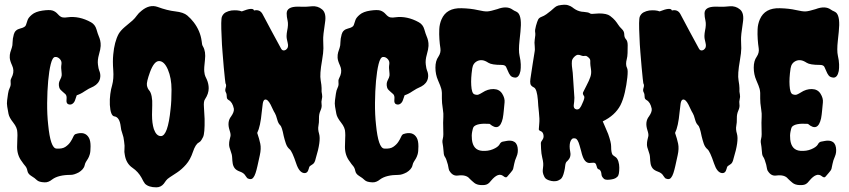

<svg xmlns="http://www.w3.org/2000/svg" viewBox="-20 -762 3655 827"><path d="M411.1 -424.8Q406.2 -402.3 382.8 -389.6Q360.4 -379.9 344.2 -368.7Q328.1 -357.4 310.5 -351.6Q306.6 -339.8 303.2 -330.1Q299.8 -320.3 292 -314.9Q284.2 -309.6 274.4 -313Q264.6 -316.4 266.6 -333.5Q268.6 -350.6 261.2 -356.9Q253.9 -363.3 249.5 -367.2Q245.1 -371.1 241.2 -375Q237.3 -378.9 235.4 -384.8Q230.5 -402.3 237.8 -416Q245.1 -429.7 245.6 -436.5Q246.1 -443.4 245.1 -451.2Q242.2 -470.7 244.6 -484.4Q247.1 -498 237.8 -507.8Q228.5 -517.6 217.3 -516.6Q206.1 -515.6 198.7 -486.3Q191.4 -457 187.5 -413.6Q183.6 -370.1 183.1 -319.3Q182.6 -268.6 187.5 -224.6Q197.3 -124 222.7 -122.1Q248 -120.1 261.7 -129.4Q275.4 -138.7 283.2 -150.4Q291 -162.1 295.4 -172.4Q299.8 -182.6 305.7 -184.6Q346.7 -198.2 363.3 -168Q370.1 -155.3 370.1 -131.8Q370.1 -108.4 366.7 -97.2Q363.3 -85.9 358.9 -78.6Q354.5 -71.3 350.6 -65.4Q346.7 -59.6 344.7 -50.3Q342.8 -41 335.9 -33.2Q329.1 -25.4 319.3 -19.5Q298.8 -8.8 285.2 -8.8Q231.4 -8.8 205.1 10.7Q188.5 24.4 171.9 23.4Q147.5 22.5 138.7 13.7Q129.9 4.9 115.2 -3.9Q100.6 -12.7 98.1 -25.9Q95.7 -39.1 88.9 -46.9Q82 -54.7 74.2 -66.4Q53.7 -92.8 53.7 -128.9Q53.7 -151.4 54.7 -166Q55.7 -180.7 54.7 -191.4Q54.7 -211.9 37.1 -233.9Q19.5 -255.9 16.6 -272Q13.7 -288.1 11.2 -302.2Q8.8 -316.4 10.7 -330.1Q12.7 -343.8 14.6 -358.4Q16.6 -373 22 -383.8Q27.3 -394.5 25.9 -405.3Q24.4 -416 27.8 -422.9Q31.2 -429.7 34.2 -437.5Q42 -459 32.2 -480Q22.5 -501 22 -513.7Q21.5 -526.4 24.4 -536.6Q27.3 -546.9 30.8 -556.2Q34.2 -565.4 34.2 -580.1Q34.2 -594.7 39.6 -614.3Q44.9 -633.8 66.9 -639.2Q88.9 -644.5 91.8 -654.3Q94.7 -664.1 98.6 -674.8Q101.6 -685.5 117.2 -698.7Q132.8 -711.9 162.6 -716.3Q192.4 -720.7 205.6 -716.8Q218.8 -712.9 229.5 -700.7Q240.2 -688.5 250 -687Q259.8 -685.5 270.5 -687.5Q321.3 -694.3 372.1 -666Q389.6 -656.2 395.5 -635.7Q401.4 -615.2 405.3 -606.4Q409.2 -597.7 411.6 -587.4Q414.1 -577.1 413.6 -564Q413.1 -550.8 406.2 -526.9Q399.4 -502.9 401.9 -483.9Q404.3 -464.8 407.2 -458.5Q410.2 -452.1 411.6 -443.4Q413.1 -434.6 411.1 -424.8Z M550.8 -673.8Q561.5 -683.6 569.3 -694.8Q577.1 -706.1 589.8 -715.8Q624 -744.1 658.2 -732.4Q700.2 -716.8 735.4 -712.9Q770.5 -709 786.6 -695.3Q802.7 -681.6 814.5 -666Q842.8 -628.9 848.6 -585Q849.6 -568.4 854.5 -561.5Q867.2 -540 862.8 -503.9Q858.4 -467.8 859.9 -453.6Q861.3 -439.5 864.7 -432.6Q868.2 -425.8 871.1 -418.9Q878.9 -400.4 878.9 -381.8Q878.9 -358.4 863.3 -335Q856.4 -326.2 858.4 -300.8Q860.4 -275.4 861.3 -250Q862.3 -186.5 854.5 -171.4Q846.7 -156.2 843.3 -153.3Q839.8 -150.4 836.9 -148.4Q822.3 -141.6 811 -107.9Q799.8 -74.2 781.2 -53.2Q762.7 -32.2 742.7 -19Q722.7 -5.9 711.4 1.5Q700.2 8.8 695.3 15.6Q690.4 22.5 685.5 29.3Q672.9 44.9 653.3 44.9Q620.1 44.9 604.5 29.3Q597.7 20.5 589.8 3.9Q575.2 -22.5 550.8 -39.1Q523.4 -57.6 517.6 -94.7Q514.6 -107.4 516.1 -120.1Q517.6 -132.8 514.6 -152.3Q512.7 -171.9 506.8 -187.5Q501 -203.1 500 -216.8Q495.1 -257.8 472.7 -260.7Q456.1 -262.7 453.1 -310.5Q452.1 -335 455.1 -356.9Q458 -378.9 462.9 -394.5Q470.7 -422.9 467.8 -460.4Q464.8 -498 467.8 -527.3Q472.7 -582 491.2 -616.2Q500 -630.9 517.1 -645.5Q534.2 -660.2 550.8 -673.8ZM642.6 -206.1Q653.3 -175.8 672.9 -175.8Q703.1 -175.8 714.8 -293Q718.8 -325.2 718.8 -375.5Q718.8 -425.8 703.1 -462.4Q687.5 -499 665 -499Q643.6 -499 626 -451.2Q610.4 -408.2 612.8 -394.5Q615.2 -380.9 622.6 -372.6Q629.9 -364.3 633.3 -346.7Q636.7 -329.1 635.7 -308.1Q634.8 -287.1 634.8 -268.1Q634.8 -249 636.7 -233.9Q638.7 -218.8 642.6 -206.1Z M1021.5 -712.9Q1070.3 -732.4 1074.2 -716.8Q1098.6 -722.7 1110.4 -702.1Q1114.3 -695.3 1125.5 -673.8Q1136.7 -652.3 1149.9 -627.9Q1163.1 -603.5 1174.8 -582Q1186.5 -560.5 1190.4 -553.2Q1194.3 -545.9 1200.2 -544.9Q1206.1 -543.9 1211.9 -547.9Q1224.6 -557.6 1219.2 -577.1Q1213.9 -596.7 1214.4 -607.9Q1214.8 -619.1 1216.8 -628.9Q1222.7 -656.2 1218.8 -672.9Q1214.8 -689.5 1214.8 -704.1Q1214.8 -733.4 1262.7 -733.4Q1272.5 -733.4 1285.2 -732.9Q1297.9 -732.4 1323.2 -734.9Q1348.6 -737.3 1367.7 -721.2Q1386.7 -705.1 1379.9 -664.1Q1371.1 -608.4 1372.1 -589.4Q1373 -570.3 1373 -553.7Q1373 -536.1 1367.2 -502Q1356.4 -441.4 1361.3 -416Q1365.2 -393.6 1365.2 -382.8V-367.2Q1365.2 -364.3 1367.2 -354.5Q1369.1 -344.7 1366.2 -334.5Q1363.3 -324.2 1365.2 -312.5Q1367.2 -300.8 1360.4 -285.6Q1353.5 -270.5 1354 -252.4Q1354.5 -234.4 1351.6 -219.7Q1348.6 -205.1 1354.5 -185.5Q1363.3 -155.3 1339.8 -79.1Q1335.9 -60.5 1327.6 -55.2Q1319.3 -49.8 1315.4 -46.9Q1311.5 -43.9 1309.6 -34.2Q1304.7 -14.6 1289.1 -16.6Q1268.6 -19.5 1255.9 -57.6Q1238.3 -110.4 1227.5 -119.1Q1216.8 -127.9 1211.4 -143.6Q1206.1 -159.2 1202.1 -175.8Q1194.3 -216.8 1186.5 -223.1Q1178.7 -229.5 1173.8 -248Q1168.9 -266.6 1164.1 -274.4Q1159.2 -282.2 1154.8 -292Q1150.4 -301.8 1145.5 -311.5Q1132.8 -335.9 1121.1 -333Q1114.3 -331.1 1111.8 -315.9Q1109.4 -300.8 1107.4 -279.3Q1101.6 -216.8 1087.9 -189.5Q1096.7 -164.1 1101.1 -143.1Q1105.5 -122.1 1099.1 -93.3Q1092.8 -64.5 1088.9 -46.9Q1085 -29.3 1080.6 -16.1Q1076.2 -2.9 1070.3 3.9Q1064.5 10.7 1055.7 9.3Q1046.9 7.8 1043.9 3.9Q1041 0 1038.1 -3.9Q1031.2 -16.6 1014.6 -22.5Q998 -28.3 991.2 -37.1Q984.4 -45.9 982.4 -57.6Q980.5 -69.3 980 -83Q979.5 -96.7 973.1 -112.8Q966.8 -128.9 966.8 -139.6Q966.8 -150.4 968.8 -158.7Q970.7 -167 972.7 -175.3Q974.6 -183.6 968.8 -201.2Q957 -237.3 975.6 -260.7Q989.3 -280.3 987.3 -293.9Q981.4 -322.3 964.8 -331.1Q957 -335.9 957 -342.8Q957 -357.4 952.6 -364.7Q948.2 -372.1 952.1 -383.8Q956.1 -395.5 951.2 -403.3Q951.2 -404.3 948.7 -423.3Q946.3 -442.4 943.8 -472.2Q941.4 -502 938.5 -536.6Q935.5 -571.3 934.6 -603.5Q930.7 -677.7 936 -690.4Q941.4 -703.1 952.6 -709Q963.9 -714.8 976.6 -716.8Q1003.9 -719.7 1021.5 -712.9Z M1823.2 -424.8Q1818.4 -402.3 1794.9 -389.6Q1772.5 -379.9 1756.3 -368.7Q1740.2 -357.4 1722.7 -351.6Q1718.8 -339.8 1715.3 -330.1Q1711.9 -320.3 1704.1 -314.9Q1696.3 -309.6 1686.5 -313Q1676.8 -316.4 1678.7 -333.5Q1680.7 -350.6 1673.3 -356.9Q1666 -363.3 1661.6 -367.2Q1657.2 -371.1 1653.3 -375Q1649.4 -378.9 1647.5 -384.8Q1642.6 -402.3 1649.9 -416Q1657.2 -429.7 1657.7 -436.5Q1658.2 -443.4 1657.2 -451.2Q1654.3 -470.7 1656.7 -484.4Q1659.2 -498 1649.9 -507.8Q1640.6 -517.6 1629.4 -516.6Q1618.2 -515.6 1610.8 -486.3Q1603.5 -457 1599.6 -413.6Q1595.7 -370.1 1595.2 -319.3Q1594.7 -268.6 1599.6 -224.6Q1609.4 -124 1634.8 -122.1Q1660.2 -120.1 1673.8 -129.4Q1687.5 -138.7 1695.3 -150.4Q1703.1 -162.1 1707.5 -172.4Q1711.9 -182.6 1717.8 -184.6Q1758.8 -198.2 1775.4 -168Q1782.2 -155.3 1782.2 -131.8Q1782.2 -108.4 1778.8 -97.2Q1775.4 -85.9 1771 -78.6Q1766.6 -71.3 1762.7 -65.4Q1758.8 -59.6 1756.8 -50.3Q1754.9 -41 1748 -33.2Q1741.2 -25.4 1731.4 -19.5Q1710.9 -8.8 1697.3 -8.8Q1643.6 -8.8 1617.2 10.7Q1600.6 24.4 1584 23.4Q1559.6 22.5 1550.8 13.7Q1542 4.9 1527.3 -3.9Q1512.7 -12.7 1510.3 -25.9Q1507.8 -39.1 1501 -46.9Q1494.1 -54.7 1486.3 -66.4Q1465.8 -92.8 1465.8 -128.9Q1465.8 -151.4 1466.8 -166Q1467.8 -180.7 1466.8 -191.4Q1466.8 -211.9 1449.2 -233.9Q1431.6 -255.9 1428.7 -272Q1425.8 -288.1 1423.3 -302.2Q1420.9 -316.4 1422.9 -330.1Q1424.8 -343.8 1426.8 -358.4Q1428.7 -373 1434.1 -383.8Q1439.5 -394.5 1438 -405.3Q1436.5 -416 1439.9 -422.9Q1443.4 -429.7 1446.3 -437.5Q1454.1 -459 1444.3 -480Q1434.6 -501 1434.1 -513.7Q1433.6 -526.4 1436.5 -536.6Q1439.5 -546.9 1442.9 -556.2Q1446.3 -565.4 1446.3 -580.1Q1446.3 -594.7 1451.7 -614.3Q1457 -633.8 1479 -639.2Q1501 -644.5 1503.9 -654.3Q1506.8 -664.1 1510.7 -674.8Q1513.7 -685.5 1529.3 -698.7Q1544.9 -711.9 1574.7 -716.3Q1604.5 -720.7 1617.7 -716.8Q1630.9 -712.9 1641.6 -700.7Q1652.3 -688.5 1662.1 -687Q1671.9 -685.5 1682.6 -687.5Q1733.4 -694.3 1784.2 -666Q1801.8 -656.2 1807.6 -635.7Q1813.5 -615.2 1817.4 -606.4Q1821.3 -597.7 1823.7 -587.4Q1826.2 -577.1 1825.7 -564Q1825.2 -550.8 1818.4 -526.9Q1811.5 -502.9 1814 -483.9Q1816.4 -464.8 1819.3 -458.5Q1822.3 -452.1 1823.7 -443.4Q1825.2 -434.6 1823.2 -424.8Z M1889.6 -183.6 1888.7 -233.4Q1888.7 -247.1 1889.6 -258.8Q1890.6 -271.5 1887.7 -290Q1882.8 -322.3 1883.3 -337.4Q1883.8 -352.5 1883.3 -361.8Q1882.8 -371.1 1880.9 -378.9Q1877.9 -390.6 1866.7 -416Q1855.5 -441.4 1855.5 -470.7Q1855.5 -500 1868.2 -517.6Q1879.9 -535.2 1877 -553.7Q1874 -572.3 1872.6 -593.3Q1871.1 -614.3 1872.1 -636.2Q1873 -658.2 1881.8 -678.7Q1903.3 -728.5 1967.8 -726.6Q2007.8 -725.6 2037.1 -718.8Q2066.4 -711.9 2080.1 -712.9Q2093.8 -713.9 2122.1 -722.7Q2163.1 -738.3 2187.5 -720.7Q2194.3 -715.8 2200.7 -713.4Q2207 -710.9 2211.9 -706.1Q2228.5 -687.5 2221.7 -625Q2219.7 -606.4 2217.8 -587.9Q2212.9 -543.9 2217.8 -522.5Q2222.7 -501 2223.1 -484.9Q2223.6 -468.8 2221.7 -456.1Q2215.8 -427.7 2199.2 -427.7Q2184.6 -428.7 2178.2 -437Q2171.9 -445.3 2168 -455.6Q2164.1 -465.8 2159.7 -474.1Q2155.3 -482.4 2140.6 -482.4Q2097.7 -482.4 2083.5 -491.7Q2069.3 -501 2058.6 -502.4Q2047.9 -503.9 2038.1 -500Q2017.6 -491.2 2014.2 -467.8Q2010.7 -444.3 2009.8 -426.8Q2008.8 -409.2 2009.8 -394.5Q2011.7 -360.4 2022.9 -356Q2034.2 -351.6 2042 -355Q2049.8 -358.4 2057.6 -363.3Q2081.1 -378.9 2106 -378.4Q2130.9 -377.9 2143.1 -358.4Q2155.3 -338.9 2153.3 -320.8Q2151.4 -302.7 2149.9 -285.2Q2148.4 -267.6 2145.5 -252Q2131.8 -191.4 2088.9 -228.5Q2033.2 -232.4 2019.5 -214.8Q2016.6 -210 2013.7 -194.3Q2010.7 -178.7 2012.7 -161.1Q2017.6 -115.2 2056.6 -112.3Q2082 -110.4 2103 -119.1Q2124 -127.9 2130.9 -138.7Q2136.7 -150.4 2145.5 -151.9Q2154.3 -153.3 2161.1 -154.8Q2168 -156.2 2174.8 -156.2Q2181.6 -156.2 2188.5 -154.3Q2206.1 -148.4 2209.5 -127Q2212.9 -105.5 2205.1 -87.9Q2197.3 -70.3 2194.8 -56.2Q2192.4 -42 2190.4 -35.2Q2188.5 -28.3 2179.2 -18.1Q2169.9 -7.8 2164.6 -1Q2159.2 5.9 2147.5 -3.9Q2126 -20.5 2095.7 15.6Q2087.9 26.4 2079.1 31.2Q2070.3 36.1 2051.8 35.2Q2033.2 34.2 2022.5 25.4Q2011.7 16.6 2002.9 7.8Q1988.3 -10.7 1952.1 -5.9Q1930.7 -2.9 1917 -24.4Q1914.1 -27.3 1912.6 -35.2Q1911.1 -43 1909.2 -52.7Q1902.3 -78.1 1897 -85.4Q1891.6 -92.8 1891.1 -104.5Q1890.6 -116.2 1888.7 -129.4Q1886.7 -142.6 1885.7 -148.9Q1884.8 -155.3 1887.2 -164.1Q1889.6 -172.9 1889.6 -183.6Z M2529.3 -702.1 2560.5 -704.1Q2593.8 -704.1 2607.9 -693.4Q2622.1 -682.6 2629.4 -673.8Q2636.7 -665 2642.6 -655.8Q2648.4 -646.5 2658.7 -636.7Q2668.9 -627 2668.9 -613.8Q2668.9 -600.6 2676.3 -592.8Q2683.6 -585 2683.6 -567.4Q2683.6 -549.8 2683.1 -533.7Q2682.6 -517.6 2679.7 -507.3Q2676.8 -497.1 2676.8 -486.8Q2676.8 -476.6 2681.2 -468.3Q2685.5 -460 2682.1 -428.2Q2678.7 -396.5 2671.4 -364.3Q2664.1 -332 2652.3 -308.6Q2628.9 -264.6 2576.2 -239.3Q2581.1 -227.5 2587.4 -213.4Q2593.8 -199.2 2599.6 -184.6Q2612.3 -148.4 2612.3 -132.3Q2612.3 -116.2 2613.8 -108.9Q2615.2 -101.6 2617.2 -97.7Q2619.1 -93.8 2622.6 -91.8Q2626 -89.8 2632.8 -84.5Q2639.6 -79.1 2643.6 -66.4Q2647.5 -53.7 2647.5 -40Q2647.5 -8.8 2640.1 -1.5Q2632.8 5.9 2624.5 8.3Q2616.2 10.7 2607.4 11.7Q2585 14.6 2579.1 5.9Q2571.3 -2 2570.8 -10.3Q2570.3 -18.6 2567.4 -24.9Q2564.5 -31.2 2558.6 -32.7Q2552.7 -34.2 2550.3 -44.9Q2547.9 -55.7 2543.5 -59.1Q2539.1 -62.5 2525.4 -60.5Q2501 -55.7 2489.3 -89.8Q2486.3 -97.7 2483.4 -110.4Q2480.5 -123 2476.6 -134.8Q2468.8 -163.1 2458.5 -165.5Q2448.2 -168 2443.4 -163.1Q2438.5 -158.2 2436 -149.9Q2433.6 -141.6 2433.6 -131.3Q2433.6 -121.1 2436 -109.4Q2438.5 -97.7 2436.5 -89.8Q2434.6 -82 2431.2 -77.1Q2427.7 -72.3 2423.8 -68.4Q2416 -63.5 2414.6 -48.8Q2413.1 -34.2 2410.2 -23.4Q2404.3 2.9 2394.5 9.8Q2384.8 16.6 2375 18.1Q2365.2 19.5 2355.5 17.6Q2331.1 12.7 2325.2 0.5Q2319.3 -11.7 2318.4 -18.1Q2317.4 -24.4 2317.9 -30.3Q2318.4 -36.1 2319.3 -43Q2320.3 -49.8 2319.8 -59.1Q2319.3 -68.4 2315.4 -84Q2311.5 -99.6 2310.5 -121.1L2309.6 -146.5Q2309.6 -150.4 2316.4 -159.7Q2323.2 -168.9 2320.8 -181.2Q2318.4 -193.4 2309.6 -196.8Q2300.8 -200.2 2300.8 -205.1Q2300.8 -210 2302.7 -229.5Q2304.7 -249 2301.3 -278.3Q2297.9 -307.6 2296.9 -330.1Q2293 -378.9 2279.8 -385.3Q2266.6 -391.6 2264.6 -400.9Q2262.7 -410.2 2264.6 -421.9Q2266.6 -433.6 2269 -451.2Q2271.5 -468.8 2274.4 -486.8Q2277.3 -504.9 2279.8 -520.5Q2282.2 -536.1 2283.2 -542Q2284.2 -547.9 2283.7 -553.2Q2283.2 -558.6 2283.2 -563.5Q2281.2 -579.1 2283.2 -590.8Q2287.1 -613.3 2285.2 -622.6Q2283.2 -631.8 2288.6 -650.9Q2293.9 -669.9 2297.9 -677.7Q2301.8 -685.5 2312.5 -689.5Q2323.2 -693.4 2333.5 -700.7Q2343.8 -708 2352.5 -715.3Q2361.3 -722.7 2368.2 -729Q2375 -735.4 2384.8 -738.3Q2413.1 -744.1 2426.3 -739.7Q2439.5 -735.4 2445.3 -730.5Q2451.2 -725.6 2459.5 -720.7Q2467.8 -715.8 2477.1 -713.4Q2486.3 -710.9 2494.1 -710.9Q2514.6 -709 2519 -705.6Q2523.4 -702.1 2529.3 -702.1ZM2448.2 -429.7 2454.1 -340.8Q2454.1 -332 2453.1 -323.7Q2452.1 -315.4 2451.2 -308.6Q2450.2 -293.9 2461.9 -291Q2471.7 -289.1 2477.5 -296.4Q2483.4 -303.7 2488.3 -316.4Q2500 -340.8 2496.1 -347.7Q2488.3 -357.4 2491.7 -364.7Q2495.1 -372.1 2506.3 -393.6Q2517.6 -415 2522.9 -430.7Q2528.3 -446.3 2525.4 -464.4Q2522.5 -482.4 2522.5 -489.3V-500Q2522.5 -507.8 2515.1 -514.2Q2507.8 -520.5 2504.9 -521Q2502 -521.5 2500 -521.5Q2491.2 -519.5 2483.4 -522.9Q2475.6 -526.4 2468.8 -525.9Q2461.9 -525.4 2453.1 -516.6Q2444.3 -507.8 2443.4 -498.5Q2442.4 -489.3 2443.4 -477.5Q2448.2 -442.4 2448.2 -429.7Z M2821.3 -712.9Q2870.1 -732.4 2874 -716.8Q2898.4 -722.7 2910.2 -702.1Q2914.1 -695.3 2925.3 -673.8Q2936.5 -652.3 2949.7 -627.9Q2962.9 -603.5 2974.6 -582Q2986.3 -560.5 2990.2 -553.2Q2994.1 -545.9 3000 -544.9Q3005.9 -543.9 3011.7 -547.9Q3024.4 -557.6 3019 -577.1Q3013.7 -596.7 3014.2 -607.9Q3014.6 -619.1 3016.6 -628.9Q3022.5 -656.2 3018.6 -672.9Q3014.6 -689.5 3014.6 -704.1Q3014.6 -733.4 3062.5 -733.4Q3072.3 -733.4 3085 -732.9Q3097.7 -732.4 3123 -734.9Q3148.4 -737.3 3167.5 -721.2Q3186.5 -705.1 3179.7 -664.1Q3170.9 -608.4 3171.9 -589.4Q3172.9 -570.3 3172.9 -553.7Q3172.9 -536.1 3167 -502Q3156.2 -441.4 3161.1 -416Q3165 -393.6 3165 -382.8V-367.2Q3165 -364.3 3167 -354.5Q3168.9 -344.7 3166 -334.5Q3163.1 -324.2 3165 -312.5Q3167 -300.8 3160.2 -285.6Q3153.3 -270.5 3153.8 -252.4Q3154.3 -234.4 3151.4 -219.7Q3148.4 -205.1 3154.3 -185.5Q3163.1 -155.3 3139.6 -79.1Q3135.7 -60.5 3127.4 -55.2Q3119.1 -49.8 3115.2 -46.9Q3111.3 -43.9 3109.4 -34.2Q3104.5 -14.6 3088.9 -16.6Q3068.4 -19.5 3055.7 -57.6Q3038.1 -110.4 3027.3 -119.1Q3016.6 -127.9 3011.2 -143.6Q3005.9 -159.2 3002 -175.8Q2994.1 -216.8 2986.3 -223.1Q2978.5 -229.5 2973.6 -248Q2968.8 -266.6 2963.9 -274.4Q2959 -282.2 2954.6 -292Q2950.2 -301.8 2945.3 -311.5Q2932.6 -335.9 2920.9 -333Q2914.1 -331.1 2911.6 -315.9Q2909.2 -300.8 2907.2 -279.3Q2901.4 -216.8 2887.7 -189.5Q2896.5 -164.1 2900.9 -143.1Q2905.3 -122.1 2898.9 -93.3Q2892.6 -64.5 2888.7 -46.9Q2884.8 -29.3 2880.4 -16.1Q2876 -2.9 2870.1 3.9Q2864.3 10.7 2855.5 9.3Q2846.7 7.8 2843.8 3.9Q2840.8 0 2837.9 -3.9Q2831.1 -16.6 2814.5 -22.5Q2797.9 -28.3 2791 -37.1Q2784.2 -45.9 2782.2 -57.6Q2780.3 -69.3 2779.8 -83Q2779.3 -96.7 2772.9 -112.8Q2766.6 -128.9 2766.6 -139.6Q2766.6 -150.4 2768.6 -158.7Q2770.5 -167 2772.5 -175.3Q2774.4 -183.6 2768.6 -201.2Q2756.8 -237.3 2775.4 -260.7Q2789.1 -280.3 2787.1 -293.9Q2781.2 -322.3 2764.6 -331.1Q2756.8 -335.9 2756.8 -342.8Q2756.8 -357.4 2752.4 -364.7Q2748 -372.1 2752 -383.8Q2755.9 -395.5 2751 -403.3Q2751 -404.3 2748.5 -423.3Q2746.1 -442.4 2743.7 -472.2Q2741.2 -502 2738.3 -536.6Q2735.4 -571.3 2734.4 -603.5Q2730.5 -677.7 2735.8 -690.4Q2741.2 -703.1 2752.4 -709Q2763.7 -714.8 2776.4 -716.8Q2803.7 -719.7 2821.3 -712.9Z M3260.7 -183.6 3259.8 -233.4Q3259.8 -247.1 3260.7 -258.8Q3261.7 -271.5 3258.8 -290Q3253.9 -322.3 3254.4 -337.4Q3254.9 -352.5 3254.4 -361.8Q3253.9 -371.1 3252 -378.9Q3249 -390.6 3237.8 -416Q3226.6 -441.4 3226.6 -470.7Q3226.6 -500 3239.3 -517.6Q3251 -535.2 3248 -553.7Q3245.1 -572.3 3243.7 -593.3Q3242.2 -614.3 3243.2 -636.2Q3244.1 -658.2 3252.9 -678.7Q3274.4 -728.5 3338.9 -726.6Q3378.9 -725.6 3408.2 -718.8Q3437.5 -711.9 3451.2 -712.9Q3464.8 -713.9 3493.2 -722.7Q3534.2 -738.3 3558.6 -720.7Q3565.4 -715.8 3571.8 -713.4Q3578.1 -710.9 3583 -706.1Q3599.6 -687.5 3592.8 -625Q3590.8 -606.4 3588.9 -587.9Q3584 -543.9 3588.9 -522.5Q3593.8 -501 3594.2 -484.9Q3594.7 -468.8 3592.8 -456.1Q3586.9 -427.7 3570.3 -427.7Q3555.7 -428.7 3549.3 -437Q3543 -445.3 3539.1 -455.6Q3535.2 -465.8 3530.8 -474.1Q3526.4 -482.4 3511.7 -482.4Q3468.8 -482.4 3454.6 -491.7Q3440.4 -501 3429.7 -502.4Q3418.9 -503.9 3409.2 -500Q3388.7 -491.2 3385.3 -467.8Q3381.8 -444.3 3380.9 -426.8Q3379.9 -409.2 3380.9 -394.5Q3382.8 -360.4 3394 -356Q3405.3 -351.6 3413.1 -355Q3420.9 -358.4 3428.7 -363.3Q3452.1 -378.9 3477.1 -378.4Q3502 -377.9 3514.2 -358.4Q3526.4 -338.9 3524.4 -320.8Q3522.5 -302.7 3521 -285.2Q3519.5 -267.6 3516.6 -252Q3502.9 -191.4 3460 -228.5Q3404.3 -232.4 3390.6 -214.8Q3387.7 -210 3384.8 -194.3Q3381.8 -178.7 3383.8 -161.1Q3388.7 -115.2 3427.7 -112.3Q3453.1 -110.4 3474.1 -119.1Q3495.1 -127.9 3502 -138.7Q3507.8 -150.4 3516.6 -151.9Q3525.4 -153.3 3532.2 -154.8Q3539.1 -156.2 3545.9 -156.2Q3552.7 -156.2 3559.6 -154.3Q3577.1 -148.4 3580.6 -127Q3584 -105.5 3576.2 -87.9Q3568.4 -70.3 3565.9 -56.2Q3563.5 -42 3561.5 -35.2Q3559.6 -28.3 3550.3 -18.1Q3541 -7.8 3535.6 -1Q3530.3 5.9 3518.6 -3.9Q3497.1 -20.5 3466.8 15.6Q3459 26.4 3450.2 31.2Q3441.4 36.1 3422.9 35.2Q3404.3 34.2 3393.6 25.4Q3382.8 16.6 3374 7.8Q3359.4 -10.7 3323.2 -5.9Q3301.8 -2.9 3288.1 -24.4Q3285.2 -27.3 3283.7 -35.2Q3282.2 -43 3280.3 -52.7Q3273.4 -78.1 3268.1 -85.4Q3262.7 -92.8 3262.2 -104.5Q3261.7 -116.2 3259.8 -129.4Q3257.8 -142.6 3256.8 -148.9Q3255.9 -155.3 3258.3 -164.1Q3260.7 -172.9 3260.7 -183.6Z"/></svg>

Font: Creepster
Style: Regular
Weight: 400
Designer: Font Diner, Inc
Foundry: Font Diner, Inc
Version: Version 1.002